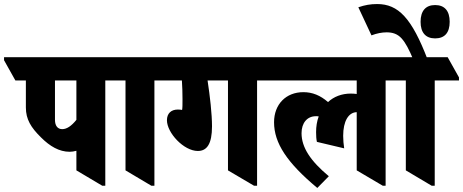

<svg xmlns="http://www.w3.org/2000/svg" viewBox="-90 -910 2291 950"><path d="M255 -159C266 -159 277 -161 288 -164V-67L416 9H431V-512H551V-527L495 -627H-70V-612L-14 -512H38V-378C38 -320 63 -279 113 -230C157 -186 203 -159 255 -159ZM182 -317V-512H288V-317C263 -286 240 -271 218 -271C195 -271 182 -288 182 -317Z M659 9H674V-512H794V-527L738 -627H411V-612L467 -512H531V-67Z M889 -163C934 -163 959 -198 959 -285C959 -346 949 -434 937 -512H1038V-67L1167 9H1182V-512H1301V-527L1245 -627H654V-612L710 -512H810C812 -482 813 -451 813 -420C813 -394 813 -375 811 -366C807 -367 798 -368 790 -368C757 -368 736 -349 736 -315C736 -253 819 -163 889 -163Z M1480 20 1537 -38C1447 -113 1402 -180 1402 -251C1402 -302 1430 -335 1473 -335C1478 -335 1483 -335 1487 -334C1478 -310 1474 -284 1474 -256C1474 -238 1475 -221 1478 -208L1613 -176C1610 -196 1608 -217 1608 -238C1608 -310 1634 -354 1675 -355V-67L1804 9H1818V-512H1938V-527L1882 -627H1161V-612L1217 -512H1675V-445C1666 -446 1657 -447 1646 -447C1601 -447 1562 -432 1533 -405C1495 -438 1456 -454 1411 -454C1325 -454 1266 -394 1266 -305C1266 -202 1330 -105 1480 20Z M2046 9H2061V-512H2181V-527L2125 -627H1798V-612L1854 -512H1918V-67Z M1955 -615H2026C1947 -821 1881 -890 1776 -890C1743 -890 1715 -885 1683 -874L1748 -735C1774 -745 1800 -750 1823 -750C1853 -750 1877 -742 1897 -720C1917 -698 1934 -665 1955 -615ZM2063 -720C2110 -720 2135 -748 2135 -802C2135 -856 2110 -885 2063 -885C2016 -885 1991 -856 1991 -802C1991 -749 2016 -720 2063 -720Z"/></svg>

Font: Noto Serif Devanagari Condensed Black
Style: Regular
Weight: 900
Width: 3
Designer: Universal Thirst, Indian Type Foundry and the Monotype Design Team
Foundry: Monotype Imaging Inc.
Version: Version 2.004